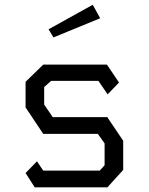

<svg xmlns="http://www.w3.org/2000/svg" viewBox="-20 -806 640 826"><path d="M166 -528H440L492 -451L443 -400L403.5 -458H200L170 -431.5V-356L207 -302H441.5L510 -200.5V-75L442 0H129.5L90 -61.5L139 -112L166 -72H409L430 -95V-189L401 -230H166L90 -344V-454ZM379 -785.5 189 -680 210 -645 411 -727.5Z"/></svg>

Font: Kode Mono
Style: Regular
Weight: 400
Monospace: yes
Designer: Isa Ozler
Foundry: Kadena LLC
Version: Version 1.000;gftools[0.9.28]